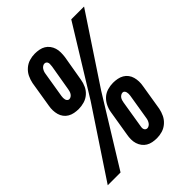

<svg xmlns="http://www.w3.org/2000/svg" viewBox="-238 -860 986 986"><g transform="rotate(-45 254.5 -367.5)"><path d="M145 -382Q129 -382 113.5 -385Q98 -388 85 -395.5Q72 -403 63 -415Q54 -427 50 -441.5Q46 -456 45.5 -471.5Q45 -487 48 -503L71 -644Q75 -664 84 -683Q93 -702 109.5 -716.5Q126 -731 146 -737Q166 -743 186 -743Q202 -743 217.5 -740Q233 -737 245.5 -729.5Q258 -722 267 -710Q276 -698 280.5 -683.5Q285 -669 285 -653Q285 -637 283 -621L259 -481Q256 -461 247 -441.5Q238 -422 222 -408Q206 -394 185.5 -388Q165 -382 145 -382ZM-27 0 217 -368 443 -735H536L293 -368L66 0ZM146 -452Q153 -452 159 -456Q165 -460 169 -466Q173 -472 175 -479Q177 -486 178 -492L202 -633Q202 -639 203 -645.5Q204 -652 202.5 -658Q201 -664 196.5 -668Q192 -672 185 -672Q179 -672 172.5 -668Q166 -664 162 -658Q158 -652 155.5 -645.5Q153 -639 152 -632L129 -492Q128 -485 128 -479Q128 -473 129.5 -467Q131 -461 135.5 -456.5Q140 -452 146 -452ZM323 8Q307 8 291.5 5Q276 2 263.5 -5.5Q251 -13 242 -25Q233 -37 228.5 -51.5Q224 -66 224 -82Q224 -98 227 -114L250 -254Q253 -274 262.5 -293.5Q272 -313 287.5 -327Q303 -341 323.5 -347Q344 -353 364 -353Q380 -353 395.5 -350Q411 -347 424 -339.5Q437 -332 446 -320Q455 -308 459 -293.5Q463 -279 463.5 -263.5Q464 -248 461 -232L438 -91Q434 -71 425 -52Q416 -33 399.5 -18.5Q383 -4 363 2Q343 8 323 8ZM324 -63Q330 -63 336.5 -67Q343 -71 347 -77Q351 -83 353.5 -89.5Q356 -96 357 -103L380 -243Q381 -250 381 -256Q381 -262 379.5 -268Q378 -274 374 -278.5Q370 -283 364 -283Q357 -283 350.5 -279Q344 -275 340 -269Q336 -263 334 -256Q332 -249 331 -243L308 -102Q307 -96 306 -89.5Q305 -83 306.5 -77Q308 -71 312.5 -67Q317 -63 324 -63Z"/></g></svg>

Font: Iosevka SS18
Style: Bold Italic
Weight: 700
Italic angle: -9°
Monospace: yes
Designer: Belleve Invis
Foundry: Belleve Invis
Version: Version 25.1.1; ttfautohint (v1.8.4)